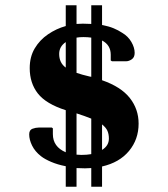

<svg xmlns="http://www.w3.org/2000/svg" viewBox="-20 -630 640 730"><path d="M230 80V2Q199 -4 174.5 -14.5Q150 -25 136 -36Q113 -54 102 -76.5Q91 -99 91 -119Q91 -136 103.5 -140.5Q116 -145 127 -145H177L181 -142V-120Q181 -72 230 -51V-211Q155 -235 124 -274.5Q93 -314 93 -371Q93 -414 112 -446Q131 -478 162.5 -499.5Q194 -521 230 -531V-610H271V-539Q283 -540 295 -540Q312 -540 327 -539V-610H368V-535Q394 -530 412 -522.5Q430 -515 445 -505Q467 -492 479.5 -470.5Q492 -449 492 -429Q492 -412 481 -404.5Q470 -397 459 -397H406L401 -400V-422Q401 -459 368 -476V-325Q440 -300 473.5 -257.5Q507 -215 507 -160Q507 -100 470.5 -56Q434 -12 368 3V80H327V9Q315 10 303 10Q287 10 271 9V80ZM321 -339Q324 -338 327 -338V-487Q313 -489 297 -489Q283 -489 271 -487V-353Q291 -346 321 -339ZM205 -425Q205 -391 230 -373V-470Q205 -453 205 -425ZM290 -41Q310 -41 327 -44V-179Q305 -188 271 -199V-42Q280 -41 290 -41ZM394 -103Q394 -120 388.5 -132.5Q383 -145 368 -157V-60Q394 -76 394 -103Z"/></svg>

Font: Spectral SC ExtraBold
Style: Regular
Weight: 800
Designer: Jean-Baptiste Levee
Foundry: Production Type
Version: Version 2.001